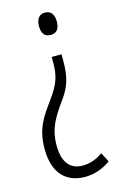

<svg xmlns="http://www.w3.org/2000/svg" viewBox="-114 -585 520 831"><g transform="rotate(-15 145.5 -169.0)"><path d="M216 -485C216 -516 203 -535 176 -535C151 -535 136 -518 136 -484C136 -451 150 -435 176 -435C204 -435 216 -454 216 -485ZM199 -316V-342H155V-321C155 -260 146 -227 103 -167C55 -101 22 -56 22 35C22 142 75 197 161 197C204 197 244 182 276 158L254 116C226 136 197 147 163 147C108 147 76 110 76 33C76 -38 101 -81 146 -144C188 -200 199 -241 199 -316Z"/></g></svg>

Font: Noto Sans Gujarati ExtraCondensed Light
Style: Regular
Weight: 300
Width: 2
Designer: Jelle Bosma - Monotype Design Team, Universal Thirst
Foundry: Monotype Imaging Inc.
Version: Version 2.106